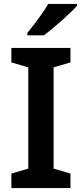

<svg xmlns="http://www.w3.org/2000/svg" viewBox="-20 -958 417 978"><path d="M372 -928V-938H226C200 -893 149 -827 119 -790V-778H203C252 -813 338 -890 372 -928ZM339 0V-74L253 -99V-615L339 -640V-714H38V-640L124 -615V-99L38 -74V0Z"/></svg>

Font: Noto Sans Myanmar UI SemiBold
Style: Regular
Weight: 600
Designer: Monotype Design Team
Foundry: Monotype Imaging Inc.
Version: Version 2.103